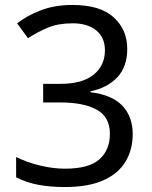

<svg xmlns="http://www.w3.org/2000/svg" viewBox="-20 -744 612 774"><path d="M493 -547Q493 -475 453 -432.5Q413 -390 345 -376V-372Q431 -362 473 -318Q515 -274 515 -203Q515 -141 486 -92.5Q457 -44 396.5 -17Q336 10 241 10Q185 10 137 1.5Q89 -7 45 -29V-111Q90 -89 142 -76.5Q194 -64 242 -64Q338 -64 380.5 -101.5Q423 -139 423 -205Q423 -272 370.5 -301.5Q318 -331 223 -331H154V-406H224Q312 -406 357.5 -443Q403 -480 403 -541Q403 -593 368 -621.5Q333 -650 273 -650Q215 -650 174 -633Q133 -616 93 -590L49 -650Q87 -680 143.5 -702Q200 -724 272 -724Q384 -724 438.5 -674Q493 -624 493 -547Z"/></svg>

Font: Noto IKEA Latin
Style: Regular
Weight: 400
Designer: Monotype Design Team
Foundry: Monotype Imaging Inc.
Version: Version 1.0